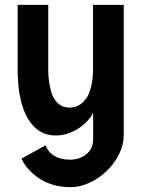

<svg xmlns="http://www.w3.org/2000/svg" viewBox="-20 -544 580 791"><path d="M489.7 14.2V-14.2V-523.9H363.3V-262.2C363.3 -236.3 361.3 -213.9 356.9 -194.3C352.5 -174.8 347.7 -159.2 340.8 -147.5C334 -135.7 326.2 -126.5 317.4 -119.1C308.6 -111.8 300.3 -106.9 292 -104.5C283.7 -102.1 275.4 -100.6 266.6 -100.6C257.8 -100.6 250 -102.1 242.2 -104.5C234.4 -106.9 226.6 -111.3 218.8 -118.7C210.9 -126 204.1 -134.8 198.2 -146.5C192.4 -158.2 188.5 -173.8 184.6 -193.4C180.7 -212.9 178.7 -235.8 178.7 -261.7V-523.9H52.7V-261.2C52.7 -170.9 66.9 -102.5 94.7 -55.7C122.6 -8.8 160.6 14.2 209 14.2C241.2 14.2 271.5 4.9 299.8 -12.7C328.1 -30.3 349.1 -52.2 363.8 -78.6V28.8C363.8 54.7 354.5 75.7 336.4 90.8C318.4 106 295.4 113.8 268.1 113.8C242.2 113.8 220.7 108.4 203.1 97.7C185.5 86.9 174.3 72.3 168 54.7L68.4 109.4C83.5 142.1 108.9 169.9 144.5 192.9C180.2 215.8 222.7 227.1 271 227.1C296.9 227.1 323.2 220.7 349.6 208.5C376 196.3 399.4 179.7 419.9 160.2C440.4 140.6 457 117.7 470.2 91.8C483.4 65.9 489.7 40 489.7 14.2Z"/></svg>

Font: Tuffy
Style: Bold
Weight: 700
Designer: Thatcher Ulrich, Karoly Barta, Michael Everson
Version: Version 001.270